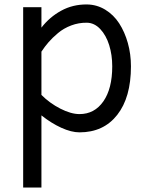

<svg xmlns="http://www.w3.org/2000/svg" viewBox="-20 -582 662 862"><path d="M166 259.8H84V-549.8H166V-458Q202.6 -505.4 254.6 -533.9Q306.6 -562.5 370.1 -562Q414.6 -561.5 452.4 -538.6Q490.2 -515.6 515.1 -477.1Q540 -438.5 554 -388.7Q567.9 -338.9 567.9 -284.2Q567.9 -144.5 506.3 -66.2Q444.8 12.2 336.9 12.2Q300.3 12.2 254.9 -8.5Q209.5 -29.3 166 -64ZM370.1 -480Q333.5 -480.5 299.8 -467.8Q266.1 -455.1 240.5 -433.6Q214.8 -412.1 197.8 -392.3Q180.7 -372.6 166 -350.1V-155.8Q203.1 -118.7 251 -94.2Q298.8 -69.8 336.9 -69.8Q404.3 -69.8 444.1 -127Q483.9 -184.1 483.9 -284.2Q483.9 -335.4 470.2 -379.4Q456.5 -423.3 430.2 -451.4Q403.8 -479.5 370.1 -480Z"/></svg>

Font: Junction Regular
Style: Regular
Weight: 500
Designer: Caroline Hadilaksono
Foundry: Caroline Hadilaksono
Version: Version 1.056